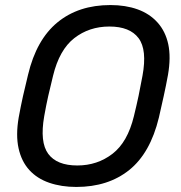

<svg xmlns="http://www.w3.org/2000/svg" viewBox="-20 -730 717 760"><path d="M282 10Q223 10 175 -6.5Q127 -23 96 -57Q65 -91 53.5 -143Q42 -195 54 -265Q62 -309 71 -349.5Q80 -390 91 -434Q124 -573 207.5 -641.5Q291 -710 417 -710Q477 -710 524.5 -693Q572 -676 603.5 -641Q635 -606 646 -555Q657 -504 645 -434Q637 -390 628 -349.5Q619 -309 609 -265Q575 -124 491.5 -57Q408 10 282 10ZM286 -75Q365 -75 425 -121Q485 -167 510 -270Q521 -315 528.5 -350.5Q536 -386 544 -430Q563 -533 528.5 -579Q494 -625 413 -625Q333 -625 274 -579Q215 -533 190 -430Q179 -386 171 -350.5Q163 -315 155 -270Q137 -167 171 -121Q205 -75 286 -75Z"/></svg>

Font: Rubik
Style: Italic
Weight: 400
Italic angle: -12°
Designer: Hubert and Fischer
Foundry: Hubert and Fischer
Version: Version 2.300;gftools[0.9.30]